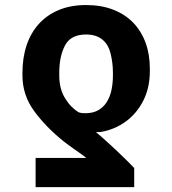

<svg xmlns="http://www.w3.org/2000/svg" viewBox="-20 -573 695 776"><path d="M70.7 -278.4Q70.7 -339.5 87.5 -389.9Q104.4 -440.3 137.3 -476.6Q170.1 -512.8 218 -532.7Q266 -552.6 327.8 -552.6Q389.6 -552.6 437.5 -533.9Q485.4 -515.3 518.3 -481.4Q551.1 -447.4 568.4 -400.2Q585.6 -353 585.6 -295.5V-285.5Q585.6 -218.4 559.3 -166.5Q532.7 -114 487.6 -81.3Q442.5 -48.7 385.7 -39.4Q382.8 -39.1 378 -39.1Q373.2 -39.1 367.9 -39.1Q378.6 -30.2 392 -18.3Q405.5 -6.4 420.1 6.9Q434.7 20.2 449.6 34.3Q464.5 48.3 478 61.4Q491.5 74.6 503 86.1Q514.6 97.7 522.4 106.2V183.2H123.9V65.3H328.8Q323.5 60.7 314.5 54.2Q305.4 47.6 293.7 39.4Q282 31.2 268.1 21.3Q254.3 11.4 239.3 0Q201.7 -30.2 172.1 -60.5Q142.4 -90.9 117.9 -124.3Q70.7 -188.6 70.7 -268.5ZM243.3 -175.4Q255.3 -155.9 269 -142Q282.7 -128.2 297.9 -119.3Q304.3 -116.8 310.9 -116.1Q317.5 -115.4 325.3 -115.4Q355.8 -115.4 377 -127.5Q398.1 -139.6 411.4 -160.5Q424.7 -181.5 430.6 -209.3Q436.4 -237.2 436.4 -268.5V-278.4Q436.4 -318.2 427.2 -355.8Q422.9 -373.6 415 -387.8Q407 -402 394.7 -412.3Q382.5 -422.6 365.8 -428.1Q349.1 -433.6 327.8 -433.6Q266.3 -433.6 242.9 -389.6Q219.5 -345.5 219.5 -278.4V-268.5Q219.5 -213.1 243.3 -175.4Z"/></svg>

Font: Inter P
Style: Bold
Weight: 700
Designer: Rasmus Andersson
Foundry: rsms
Version: Version 3.018;git-588b23468